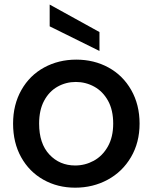

<svg xmlns="http://www.w3.org/2000/svg" viewBox="-20 -825 678 853"><path d="M38.1 -275.9Q38.1 -359.9 75 -425Q111.8 -490.2 176 -525.1Q240.2 -560.1 318.8 -560.1Q397.9 -560.1 461.9 -525.1Q525.9 -490.2 563 -425Q600.1 -359.9 600.1 -275.9Q600.1 -191.9 562 -127Q523.9 -62 458.5 -26.6Q393.1 8.8 314 8.8Q235.8 8.8 172.9 -26.6Q109.9 -62 74 -126.5Q38.1 -190.9 38.1 -275.9ZM153.8 -275.9Q153.8 -187 199.5 -138.4Q245.1 -89.8 314 -89.8Q357.9 -89.8 396.5 -110.8Q435.1 -131.8 459 -173.8Q482.9 -215.8 482.9 -275.9Q482.9 -335.9 460 -377.4Q437 -418.9 398.9 -439.9Q360.8 -460.9 316.9 -460.9Q272.9 -460.9 235.6 -439.9Q198.2 -418.9 176 -377.4Q153.8 -335.9 153.8 -275.9ZM200.7 -708V-804.7L421.9 -682.6V-598.6Z"/></svg>

Font: Poppins Medium
Style: Regular
Weight: 500
Designer: Ninad Kale (Devanagari), Jonny Pinhorn (Latin)
Foundry: Indian Type Foundry
Version: 4.004